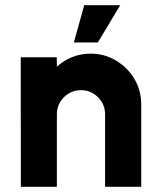

<svg xmlns="http://www.w3.org/2000/svg" viewBox="-20 -721 605 741"><path d="M525 -318V0H385.5V-280Q385.5 -318.5 358.2 -345.8Q331 -373 292.5 -373Q254 -373 226.8 -345.8Q199.5 -318.5 199.5 -280V0H60.5L60 -500H199L199.5 -463.5Q225 -487 258.2 -500.5Q291.5 -514 329 -514Q383 -514 427.5 -487.5Q472 -461 498.5 -416.8Q525 -372.5 525 -318ZM265 -557 305 -701H444L357.5 -557Z"/></svg>

Font: Urbanist ExtraBold
Style: Regular
Weight: 800
Designer: Corey Hu
Foundry: Corey Hu
Version: Version 1.330; ttfautohint (v1.8.4.7-5d5b)